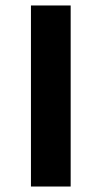

<svg xmlns="http://www.w3.org/2000/svg" viewBox="-20 -681 371 701"><path d="M238 0H93V-661H238Z"/></svg>

Font: Readex Pro SemiBold
Style: Regular
Weight: 600
Designer: Bonnie Shaver-Troup, Thomas Jockin
Foundry: Lexend
Version: Version 1.204; ttfautohint (v1.8.4.7-5d5b)